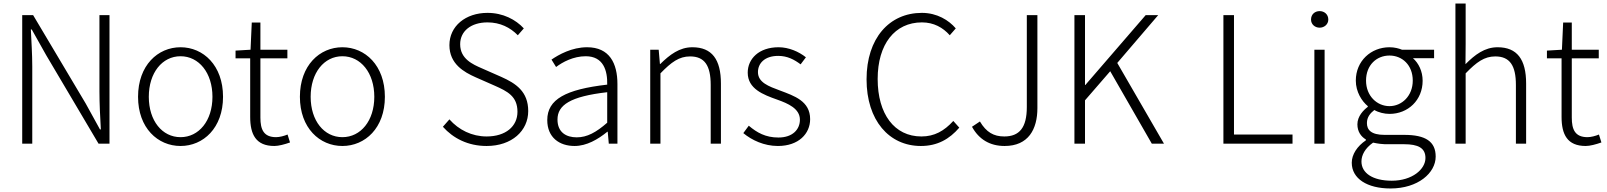

<svg xmlns="http://www.w3.org/2000/svg" viewBox="-20 -815 9116 1089"><path d="M106 0H163V-437C163 -510 158 -578 155 -648H160L242 -502L539 0H601V-729H544V-297C544 -226 548 -153 552 -81H547L466 -228L168 -729H106Z M1004 13C1133 13 1245 -89 1245 -266C1245 -444 1133 -547 1004 -547C875 -547 763 -444 763 -266C763 -89 875 13 1004 13ZM1004 -37C900 -37 824 -130 824 -266C824 -402 900 -496 1004 -496C1108 -496 1185 -402 1185 -266C1185 -130 1108 -37 1004 -37Z M1536 13C1560 13 1594 4 1625 -7L1611 -52C1592 -44 1566 -37 1546 -37C1475 -37 1457 -81 1457 -148V-484H1610V-533H1457V-687H1408L1401 -533L1316 -528V-484H1399V-152C1399 -53 1431 13 1536 13Z M1922 13C2051 13 2163 -89 2163 -266C2163 -444 2051 -547 1922 -547C1793 -547 1681 -444 1681 -266C1681 -89 1793 13 1922 13ZM1922 -37C1818 -37 1742 -130 1742 -266C1742 -402 1818 -496 1922 -496C2026 -496 2103 -402 2103 -266C2103 -130 2026 -37 1922 -37Z M2740 13C2883 13 2976 -73 2976 -185C2976 -296 2906 -342 2823 -379L2714 -427C2661 -450 2590 -481 2590 -564C2590 -639 2652 -688 2745 -688C2817 -688 2874 -659 2917 -615L2951 -654C2905 -704 2833 -742 2745 -742C2621 -742 2529 -667 2529 -559C2529 -452 2612 -406 2677 -377L2786 -329C2858 -297 2915 -269 2915 -181C2915 -98 2848 -41 2740 -41C2657 -41 2582 -78 2529 -138L2492 -96C2550 -31 2634 13 2740 13Z M3239 13C3307 13 3371 -24 3425 -68H3427L3433 0H3482V-338C3482 -456 3437 -547 3310 -547C3223 -547 3149 -505 3108 -477L3134 -435C3171 -463 3232 -496 3302 -496C3403 -496 3426 -414 3424 -335C3189 -308 3084 -252 3084 -134C3084 -35 3153 13 3239 13ZM3251 -36C3192 -36 3142 -64 3142 -137C3142 -219 3214 -268 3424 -292V-119C3361 -64 3310 -36 3251 -36Z M3668 0H3726V-399C3788 -463 3832 -495 3894 -495C3976 -495 4011 -444 4011 -333V0H4069V-341C4069 -478 4018 -547 3907 -547C3834 -547 3779 -505 3725 -452H3723L3716 -533H3668Z M4392 13C4510 13 4575 -57 4575 -139C4575 -242 4485 -271 4403 -302C4341 -325 4279 -347 4279 -406C4279 -454 4315 -498 4394 -498C4446 -498 4485 -477 4521 -450L4551 -490C4511 -522 4454 -547 4396 -547C4284 -547 4221 -481 4221 -403C4221 -311 4309 -278 4388 -250C4450 -228 4517 -199 4517 -136C4517 -81 4476 -35 4395 -35C4322 -35 4273 -63 4227 -102L4196 -60C4244 -20 4314 13 4392 13Z M5203 13C5297 13 5365 -26 5421 -91L5387 -129C5335 -72 5280 -41 5206 -41C5053 -41 4958 -168 4958 -367C4958 -564 5055 -688 5209 -688C5276 -688 5328 -659 5367 -615L5401 -654C5362 -700 5295 -742 5209 -742C5024 -742 4895 -598 4895 -365C4895 -132 5023 13 5203 13Z M5678 13C5813 13 5864 -82 5864 -202V-729H5804V-208C5804 -91 5762 -41 5676 -41C5616 -41 5574 -65 5538 -126L5493 -96C5532 -25 5594 13 5678 13Z M6074 0H6134V-246L6277 -411L6513 0H6582L6317 -458L6549 -729H6478L6136 -333H6134V-729H6074Z M6919 0H7311V-52H6979V-729H6919Z M7435 0H7493V-533H7435ZM7465 -658C7491 -658 7514 -677 7514 -704C7514 -734 7491 -752 7465 -752C7438 -752 7416 -734 7416 -704C7416 -677 7438 -658 7465 -658Z M7867 254C8023 254 8123 166 8123 73C8123 -12 8066 -50 7945 -50H7833C7756 -50 7733 -79 7733 -117C7733 -151 7752 -173 7775 -191C7799 -177 7832 -169 7861 -169C7966 -169 8049 -247 8049 -357C8049 -411 8026 -457 7994 -485H8114V-533H7932C7915 -540 7890 -547 7861 -547C7756 -547 7670 -469 7670 -358C7670 -294 7704 -241 7738 -213V-209C7714 -191 7679 -156 7679 -110C7679 -68 7700 -40 7727 -24V-19C7678 14 7647 61 7647 108C7647 198 7734 254 7867 254ZM7861 -213C7790 -213 7728 -271 7728 -358C7728 -446 7788 -500 7861 -500C7933 -500 7993 -446 7993 -358C7993 -271 7931 -213 7861 -213ZM7874 210C7765 210 7702 166 7702 101C7702 65 7722 26 7768 -6C7795 0 7823 3 7835 3H7944C8023 3 8065 24 8065 81C8065 145 7990 210 7874 210Z M8235 0H8293V-399C8355 -463 8399 -495 8461 -495C8543 -495 8578 -444 8578 -333V0H8636V-341C8636 -478 8585 -547 8474 -547C8401 -547 8346 -505 8292 -451L8293 -567V-795H8235Z M8974 13C8998 13 9032 4 9063 -7L9049 -52C9030 -44 9004 -37 8984 -37C8913 -37 8895 -81 8895 -148V-484H9048V-533H8895V-687H8846L8839 -533L8754 -528V-484H8837V-152C8837 -53 8869 13 8974 13Z"/></svg>

Font: Noto Sans CJK Light
Style: Regular
Weight: 300
Designer: Ryoko NISHIZUKA (kana & ideographs); Paul D. Hunt (Latin, Greek & Cyrillic); Wenlong ZHANG (bopomofo); Sandoll Communica
Foundry: Adobe Systems Incorporated
Version: Version 1.000;PS 1;hotconv 1.0.78;makeotf.lib2.5.61930